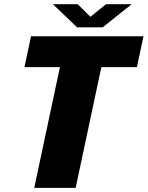

<svg xmlns="http://www.w3.org/2000/svg" viewBox="-20 -914 718 934"><path d="M646 -587.5H382L492 -676.5L348 0H146.5L290.5 -676.5L362.5 -587.5H99L131 -737.5H678ZM237.5 -893.5H358L443 -809H391.5L495.5 -893.5H620.5L479.5 -781H355Z"/></svg>

Font: Epilogue Black
Style: Italic
Weight: 900
Italic angle: -12°
Designer: Tyler Finck
Foundry: Etcetera Type Co
Version: Version 2.111